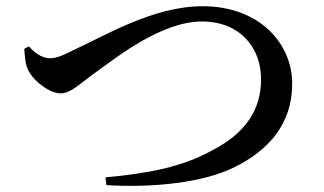

<svg xmlns="http://www.w3.org/2000/svg" viewBox="-20 -646 1040 617"><path d="M73 -497 58 -489C60 -468 60 -443 70 -422C86 -387 138 -346 175 -346C208 -346 232 -374 295 -419C359 -465 501 -577 629 -577C749 -577 819 -495 819 -391C819 -288 763 -216 666 -165C564 -108 456 -89 319 -76L322 -51C473 -42 636 -59 736 -110C840 -162 919 -245 919 -377C919 -506 814 -626 631 -626C473 -626 321 -533 212 -483C171 -462 156 -459 139 -459C115 -459 90 -477 73 -497Z"/></svg>

Font: Noto Serif CJK HK SemiBold
Style: Regular
Weight: 600
Designer: Ryoko NISHIZUKA 西塚涼子 (kana & ideographs); Frank Grießhammer (Latin, Greek & Cyrillic); Wenlong ZHANG 张文龙 (bopomofo); San
Foundry: Adobe
Version: Version 2.001;hotconv 1.1.0;makeotfexe 2.6.0